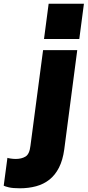

<svg xmlns="http://www.w3.org/2000/svg" viewBox="-164 -800 472 1034"><path d="M68 -530H252L182 5Q174 63 153.5 103Q133 143 102 167.5Q71 192 30.5 203Q-10 214 -57 214Q-95 214 -116 209Q-137 204 -144 200L-124 50Q-120 52 -105.5 54Q-91 56 -79 56Q-48 56 -26.5 43Q-5 30 0 -15ZM263 -590H73L98 -780H288Z"/></svg>

Font: Tanohe Sans Black
Style: Italic
Weight: 900
Designer: Village Type and Design LLC & Cristiano Sobral
Foundry: Cooper Hewitt Smithsonian Design Museum
Version: Version 1.00;January 12, 2020;FontCreator 12.0.0.2547 64-bit